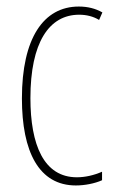

<svg xmlns="http://www.w3.org/2000/svg" viewBox="-20 -557 353 587"><path d="M212 10C239 10 270 4 292 -6V-32C267 -21 240 -15 215 -15C114 -15 73 -114 73 -257C73 -427 130 -512 222 -512C244 -512 265 -507 283 -496L293 -519C272 -531 248 -537 221 -537C113 -537 47 -440 47 -256C47 -93 99 10 212 10Z"/></svg>

Font: Noto Sans Ethiopic ExtraCondensed Thin
Style: Regular
Weight: 100
Width: 2
Designer: Monotype Design Team
Foundry: Monotype Imaging Inc.
Version: Version 2.102